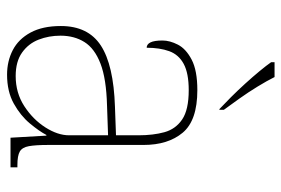

<svg xmlns="http://www.w3.org/2000/svg" viewBox="-150 -656 816 557"><g transform="rotate(90 258.5 -378.0)"><path d="M197 10Q158 10 126 -6.5Q94 -23 75 -58Q56 -93 56 -146Q56 -225 112.5 -262Q169 -299 290 -303L373 -306V-371Q373 -414 364 -446.5Q355 -479 327 -498Q299 -517 242 -517Q193 -517 166 -502.5Q139 -488 129 -460.5Q119 -433 119 -395Q109 -395 103.5 -406Q98 -417 98 -441Q98 -462 110 -485.5Q122 -509 153.5 -525.5Q185 -542 242 -542Q330 -542 365.5 -499.5Q401 -457 401 -386V-110Q401 -73 404.5 -53.5Q408 -34 420 -27Q432 -20 459 -20H466V0H380L374 -104H372Q361 -83 338.5 -56Q316 -29 281 -9.5Q246 10 197 10ZM201 -15Q250 -15 288.5 -40Q327 -65 350 -101Q373 -137 373 -170V-283L287 -280Q209 -278 165 -261Q121 -244 102.5 -214.5Q84 -185 84 -145Q84 -111 95.5 -81.5Q107 -52 133 -33.5Q159 -15 201 -15ZM297 -606Q282 -620 262.5 -639.5Q243 -659 223 -681Q203 -703 186.5 -723Q170 -743 161 -756V-766H204Q215 -744 231.5 -717Q248 -690 266.5 -664Q285 -638 299 -619V-606Z"/></g></svg>

Font: Noto Serif Lao Thin
Style: Regular
Weight: 250
Designer: Monotype Design Team
Foundry: Monotype Imaging Inc.
Version: Version 2.003